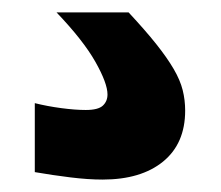

<svg xmlns="http://www.w3.org/2000/svg" viewBox="-20 -69 355 309"><path d="M145 220Q122 220 93.5 216.5Q65 213 36 208V97Q56 102 78.5 105Q101 108 118 108Q138 108 145.5 101Q153 94 153 83Q153 65 133.5 30.5Q114 -4 71 -49H187Q214 -20 231.5 2Q249 24 259.5 42Q270 60 274 76Q278 92 278 109Q278 162 242.5 191Q207 220 145 220Z"/></svg>

Font: Encode Sans Normal
Style: ExtraBold
Weight: 800
Designer: Pablo Impallari, Andres Torresi
Foundry: Pablo Impallari, Andres Torresi
Version: Version 1.000; ttfautohint (v1.00) -l 8 -r 50 -G 200 -x 14 -